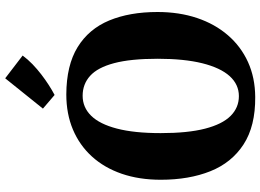

<svg xmlns="http://www.w3.org/2000/svg" viewBox="-158 -882 1051 776"><g transform="rotate(-90 368.0 -494.5)"><path d="M363.5 11Q246 12 172 -36Q98 -84 63.5 -170.2Q29 -256.5 29 -370.5Q29 -458 53.2 -528.5Q77.5 -599 123 -649Q168.5 -699 232 -725.8Q295.5 -752.5 374 -752.5Q491.5 -752 565 -706.8Q638.5 -661.5 672.8 -579Q707 -496.5 707 -384Q707 -296.5 682.8 -224.2Q658.5 -152 613.2 -99.5Q568 -47 504.8 -18.2Q441.5 10.5 363.5 11ZM367 -55Q414 -55 447.8 -92.2Q481.5 -129.5 499.8 -202.8Q518 -276 518 -383Q518 -493 500.2 -559.5Q482.5 -626 449 -656.2Q415.5 -686.5 368.5 -686.5Q321.5 -686.5 287.8 -652.2Q254 -618 235.8 -548Q217.5 -478 217.5 -371Q217.5 -261.5 235.5 -191.8Q253.5 -122 287 -88.5Q320.5 -55 367 -55ZM371.5 -800 316.5 -847 439 -999.5 531 -929Q515.5 -908 495.8 -889Q476 -870 454.5 -853.5Q433 -837 412 -823.5Q391 -810 372 -800Z"/></g></svg>

Font: Merriweather Light 18pt Black
Style: Regular
Weight: 900
Version: Version 2.100